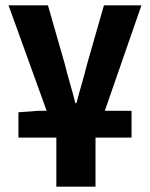

<svg xmlns="http://www.w3.org/2000/svg" viewBox="-20 -516 562 720"><path d="M49.1 0V-95L125.6 -100.6H473.3V0ZM191.3 183.9V0L12 -496H159.8L222.8 -276.4Q232.2 -238.3 242.7 -202.5Q253.1 -166.8 262.6 -129.1H266.6Q276.4 -166.8 286.9 -202.5Q297.3 -238.3 306.8 -276.4L369.8 -496H510.4L338.2 0V183.9Z"/></svg>

Font: Source Sans Variable
Style: Regular
Weight: 200
Designer: Paul D. Hunt
Foundry: Adobe Systems Incorporated
Version: Version 3.006;hotconv 1.0.111;makeotfexe 2.5.65597